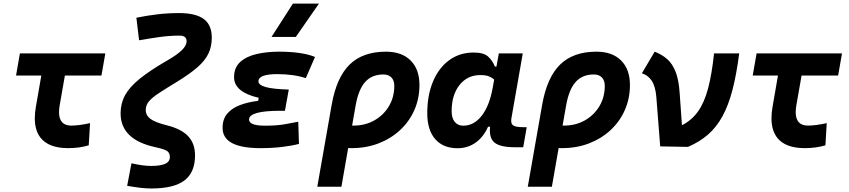

<svg xmlns="http://www.w3.org/2000/svg" viewBox="-20 -815 4728 1069"><path d="M359.9 9.8Q251 9.8 205.6 -48.3Q173.8 -88.9 173.8 -156.7Q173.8 -185.5 179.7 -219.7L210 -394.5H69.3L90.8 -517.6H566.4L544.9 -394.5H341.3L313 -232.9Q308.6 -209.5 308.6 -190.9Q308.6 -115.7 377 -115.7Q418.9 -115.7 481.4 -129.4L474.1 -5.9Q421.4 9.8 359.9 9.8Z M822.8 234.4Q795.9 234.4 764.6 231Q733.4 227.5 688 219.7L711.9 94.2Q748 102.1 773.7 105.5Q799.3 108.9 822.8 108.9Q871.6 108.9 898.7 97.4Q925.8 85.9 925.8 58.6Q925.8 37.1 911.1 26.4Q896.5 15.6 847.2 4.9Q651.4 -36.6 651.4 -184.1Q651.4 -239.3 676.5 -285.2Q701.7 -331.1 758.8 -377.2Q815.9 -423.3 911.6 -478.5Q968.3 -511.2 993.7 -536.9Q1019 -562.5 1019 -585Q1019 -616.7 980 -616.7Q923.3 -616.7 867.2 -608.6Q811 -600.6 754.4 -590.8L739.3 -716.3Q798.8 -728.5 857.9 -735.4Q917 -742.2 976.1 -742.2Q1070.3 -742.2 1114.7 -709Q1159.2 -675.8 1159.2 -605.5Q1159.2 -556.2 1140.6 -517.1Q1122.1 -478 1079.8 -440.9Q1037.6 -403.8 967.3 -360.8Q904.8 -322.8 866 -297.4Q827.1 -272 809.3 -250.7Q791.5 -229.5 791.5 -203.1Q791.5 -172.9 817.4 -153.3Q843.3 -133.8 909.2 -117.2Q989.7 -97.2 1027.8 -56.4Q1065.9 -15.6 1065.9 50.3Q1065.9 145 1006.8 189.7Q947.8 234.4 822.8 234.4Z M1430.2 9.8Q1219.2 9.8 1219.2 -103Q1219.2 -151.9 1245.6 -182.6Q1272 -213.4 1316.9 -230.2Q1361.8 -247.1 1417.5 -253.4L1420.4 -270.5Q1283.2 -302.2 1283.2 -385.3Q1283.2 -439.5 1318.1 -470.5Q1353 -501.5 1409.9 -514.4Q1466.8 -527.3 1532.7 -527.3Q1661.6 -527.3 1733.9 -498L1682.6 -379.9Q1615.2 -402.3 1521.5 -402.3Q1473.6 -402.3 1446.3 -392.6Q1418.9 -382.8 1418.9 -362.3Q1418.9 -341.8 1459.2 -330.3Q1499.5 -318.8 1587.9 -316.4L1566.4 -198.2H1541Q1366.7 -198.2 1366.7 -149.4Q1366.7 -115.2 1456.1 -115.2Q1519.5 -115.2 1563 -122.8Q1606.4 -130.4 1640.6 -137.2L1644.5 -13.7Q1602.1 -2.9 1548.1 3.4Q1494.1 9.8 1430.2 9.8ZM1491.7 -609.4 1610.8 -794.9H1755.9L1627 -609.4Z M2128.9 -527.3Q2216.8 -527.3 2266.1 -478.3Q2315.4 -429.2 2315.4 -341.8Q2315.4 -266.6 2287.1 -202.4Q2258.8 -138.2 2207.5 -90.6Q2156.2 -43 2087.4 -16.6Q2018.6 9.8 1937.5 9.8Q1928.2 9.8 1918.5 9.3L1880.9 224.6H1746.6L1827.1 -233.9Q1854 -384.8 1927.2 -456.1Q2000.5 -527.3 2128.9 -527.3ZM1960.4 -229.5 1940.4 -115.7Q1944.3 -115.7 1948.2 -115.7Q2013.2 -115.7 2064.5 -144.8Q2115.7 -173.8 2145.5 -223.9Q2175.3 -273.9 2175.3 -336.9Q2175.3 -367.2 2159.2 -383.8Q2143.1 -400.4 2114.3 -400.4Q2050.8 -400.4 2013.4 -358.9Q1976.1 -317.4 1960.4 -229.5Z M2744.1 -444.3 2757.3 -517.6H2890.6L2827.1 -154.8Q2826.2 -148.4 2826.2 -142.6Q2826.2 -126.5 2835.4 -118.2Q2848.1 -106.9 2894 -106.9H2912.6L2893.1 4.9H2848.6Q2765.1 4.9 2733.4 -21Q2707.5 -42.5 2707.5 -88.4Q2707.5 -98.1 2708.5 -109.4H2697.3Q2671.9 -51.8 2627.9 -20.8Q2584 10.3 2527.8 10.3Q2447.3 10.3 2403.1 -40.5Q2358.9 -91.3 2358.9 -184.1Q2358.9 -285.6 2391.1 -361.8Q2423.3 -438 2481.4 -480.2Q2539.6 -522.5 2616.7 -522.5Q2672.4 -522.5 2697 -500.7Q2721.7 -479 2735.4 -444.3ZM2654.3 -397Q2582.5 -397 2538.6 -341.8Q2494.6 -286.6 2494.6 -196.3Q2494.6 -157.7 2511.7 -136.5Q2528.8 -115.2 2559.6 -115.2Q2618.7 -115.2 2661.9 -170.4Q2705.1 -225.6 2723.1 -325.7L2731.4 -371.6Q2719.7 -382.8 2702.1 -389.9Q2684.6 -397 2654.3 -397Z M3300.8 -527.3Q3388.7 -527.3 3438 -478.3Q3487.3 -429.2 3487.3 -341.8Q3487.3 -266.6 3459 -202.4Q3430.7 -138.2 3379.4 -90.6Q3328.1 -43 3259.3 -16.6Q3190.4 9.8 3109.4 9.8Q3100.1 9.8 3090.3 9.3L3052.7 224.6H2918.5L2999 -233.9Q3025.9 -384.8 3099.1 -456.1Q3172.4 -527.3 3300.8 -527.3ZM3132.3 -229.5 3112.3 -115.7Q3116.2 -115.7 3120.1 -115.7Q3185.1 -115.7 3236.3 -144.8Q3287.6 -173.8 3317.4 -223.9Q3347.2 -273.9 3347.2 -336.9Q3347.2 -367.2 3331.1 -383.8Q3314.9 -400.4 3286.1 -400.4Q3222.7 -400.4 3185.3 -358.9Q3147.9 -317.4 3132.3 -229.5Z M3655.8 0 3634.3 -274.4Q3629.4 -335.4 3607.7 -366.7Q3585.9 -397.9 3553.7 -406.7L3625 -527.3Q3665.5 -511.7 3694.8 -485.8Q3724.1 -460 3741.7 -415Q3759.3 -370.1 3764.2 -296.9L3776.9 -117.7Q3831.1 -145 3866.2 -194.3Q3901.4 -243.7 3922.4 -322.8Q3943.4 -401.9 3955.6 -517.6H4095.7Q4080.6 -400.4 4058.1 -314.2Q4035.6 -228 4002.2 -167.2Q3968.8 -106.4 3921.6 -65.4Q3874.5 -24.4 3810.1 2.9Z M4461.4 9.8Q4352.5 9.8 4307.1 -48.3Q4275.4 -88.9 4275.4 -156.7Q4275.4 -185.5 4281.2 -219.7L4311.5 -394.5H4170.9L4192.4 -517.6H4668L4646.5 -394.5H4442.9L4414.6 -232.9Q4410.2 -209.5 4410.2 -190.9Q4410.2 -115.7 4478.5 -115.7Q4520.5 -115.7 4583 -129.4L4575.7 -5.9Q4522.9 9.8 4461.4 9.8Z"/></svg>

Font: CaskaydiaCove NFP
Style: Bold Italic
Weight: 700
Italic angle: -10°
Designer: Aaron Bell
Foundry: Saja Typeworks
Version: Version 2111.001; VTT 6.35;Nerd Fonts 3.1.1